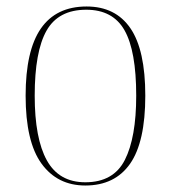

<svg xmlns="http://www.w3.org/2000/svg" viewBox="-20 -562 527 592"><path d="M243 10Q157 10 108 -57.5Q59 -125 59 -267Q59 -406 106 -474Q153 -542 247 -542Q336 -542 382 -475Q428 -408 428 -267Q428 -124 381 -57Q334 10 243 10ZM243 0Q330 0 365 -69Q400 -138 400 -267Q400 -405 364 -468.5Q328 -532 246 -532Q160 -532 123.5 -467.5Q87 -403 87 -267Q87 -135 124.5 -67.5Q162 0 243 0Z"/></svg>

Font: Noto Serif Display SemiCondensed Thin
Style: Regular
Weight: 100
Width: 4
Designer: Monotype Design Team
Foundry: Monotype Imaging Inc.
Version: Version 2.009